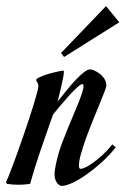

<svg xmlns="http://www.w3.org/2000/svg" viewBox="-93 -610 416 637"><path d="M6.8 0Q1.5 1 -4.9 1.5Q-16.1 2.9 -34.2 2.9Q-42.5 2.9 -51.8 2.2Q-61 1.5 -69.8 0L-73.2 -4.9Q-70.8 -9.8 -64.7 -24.9Q-58.6 -40 -50.5 -61.5Q-42.5 -83 -33 -109.4Q-23.4 -135.7 -14.2 -163.1Q-4.9 -190.4 3.9 -216.8Q12.7 -243.2 19.3 -265.1Q25.9 -287.1 30 -302.5Q34.2 -317.9 34.2 -323.2Q34.2 -328.6 33 -331.5Q31.7 -334.5 30.8 -336.9Q29.3 -338.9 27.8 -340.8V-348.1Q39.1 -355 54.2 -360.4Q69.3 -365.7 83.5 -369.1Q99.6 -373 117.2 -376L119.1 -373Q119.1 -367.2 116.7 -354Q114.3 -340.8 110.8 -325.7Q107.4 -310.5 103.8 -296.1Q100.1 -281.7 98.1 -272.9Q113.3 -292 128.9 -311.3Q144.5 -330.6 158.9 -345.7Q173.3 -360.8 185.5 -370.4Q197.8 -379.9 206.1 -379.9Q209.5 -379.9 218 -376.7Q226.6 -373.5 235.8 -366.9Q245.1 -360.4 252.2 -350.3Q259.3 -340.3 259.8 -326.2Q259.8 -321.3 252.9 -303.7Q246.1 -286.1 236.1 -261.7Q226.1 -237.3 214.4 -208.5Q202.6 -179.7 192.6 -151.9Q182.6 -124 175.8 -100.1Q168.9 -76.2 168.9 -61Q168.9 -55.2 170.2 -52.5Q171.4 -49.8 175.8 -49.8Q181.2 -50.3 191.9 -55.4Q202.6 -60.5 216.8 -70.8Q231 -81.1 247.3 -95.9Q263.7 -110.8 279.8 -130.9L291 -121.1Q270.5 -95.2 244.9 -72Q219.2 -48.8 194.3 -31.2Q169.4 -13.7 147.5 -3.4Q125.5 6.8 111.8 6.8Q109.4 6.8 105.5 4.9Q101.6 2.9 97.7 -1.5Q93.8 -5.9 90.8 -13.7Q87.9 -21.5 87.9 -33.2Q87.9 -39.1 89.4 -48.1Q90.8 -57.1 92.8 -66.7Q94.7 -76.2 96.9 -84.2Q99.1 -92.3 100.1 -96.2Q104.5 -113.3 112.5 -134.5Q120.6 -155.8 129.9 -178.7Q139.2 -201.7 148.9 -224.4Q158.7 -247.1 166.5 -266.8Q174.3 -286.6 179.2 -301.5Q184.1 -316.4 184.1 -324.2Q184.1 -331.1 180.2 -331.1Q175.3 -331.1 163.3 -320.3Q151.4 -309.6 137 -293.7Q122.6 -277.8 107.9 -260.5Q93.3 -243.2 83 -230Q72.8 -200.2 61.5 -168.7Q50.3 -137.2 40 -106.7Q29.8 -76.2 21.2 -48.8Q12.7 -21.5 6.8 0ZM302.7 -536.1 119.6 -420.9 109.4 -434.1 258.8 -589.8Z"/></svg>

Font: Romanesco
Style: Regular
Weight: 400
Designer: Astigmatic (AOETI)
Foundry: Astigmatic (AOETI)
Version: Version 1.000